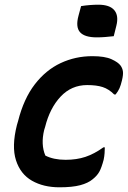

<svg xmlns="http://www.w3.org/2000/svg" viewBox="-20 -786 544 817"><path d="M373 -547Q426 -547 454.5 -534Q483 -521 493 -507Q501 -496 503 -482.5Q505 -469 499 -444Q494 -423 488.5 -410.5Q483 -398 472 -384H466Q443 -407 417 -415.5Q391 -424 351 -424Q284 -424 238 -375Q192 -326 172 -246L168 -233Q153 -171 173 -124Q208 -106 259 -106Q306 -106 343.5 -118.5Q381 -131 420 -159H426Q426 -148 425 -134Q424 -120 421 -106Q412 -72 402.5 -55Q393 -38 374 -23Q355 -7 321.5 2Q288 11 233 11Q165 11 116 -17Q67 -45 48 -104Q29 -163 52 -254L57 -271Q81 -366 128 -427Q175 -488 238 -517.5Q301 -547 373 -547ZM325 -760Q343 -763 362.5 -764.5Q382 -766 398 -766Q447 -766 466.5 -742.5Q486 -719 475 -676L464 -632Q447 -630 428 -628.5Q409 -627 392 -627Q340 -627 320.5 -649Q301 -671 314 -719Z"/></svg>

Font: Recursive Sn Csl St SmB
Style: Italic
Weight: 600
Italic angle: -15°
Version: Version 1.079;hotconv 1.0.112;makeotfexe 2.5.65598; ttfautoh